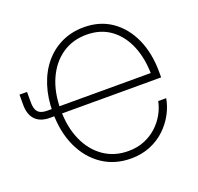

<svg xmlns="http://www.w3.org/2000/svg" viewBox="-129 -878 1062 1029"><g transform="rotate(-20 401.5 -364.0)"><path d="M449.7 10.3Q357.4 10.3 287.4 -36.9Q217.3 -84 178 -168.5Q138.7 -252.9 138.7 -364.3Q138.7 -447.3 160.9 -515.9Q183.1 -584.5 224.4 -634Q265.6 -683.6 323 -710.7Q380.4 -737.8 450.2 -737.8Q542 -737.8 608.9 -690.9Q675.8 -644 712.2 -562Q748.5 -480 748.5 -373.5V-343.3H170.4V-384.3H720.2L704.1 -370.6Q704.1 -466.3 673.8 -539.3Q643.6 -612.3 586.7 -653.8Q529.8 -695.3 450.2 -695.3Q369.6 -695.3 309.6 -653.6Q249.5 -611.8 216.3 -537.4Q183.1 -462.9 183.1 -364.3Q183.1 -264.6 216.6 -189.9Q250 -115.2 310.1 -73.7Q370.1 -32.2 449.7 -32.2Q500.5 -32.2 541.5 -49.1Q582.5 -65.9 613.3 -94.2Q644 -122.6 663.6 -157.7Q683.1 -192.9 690.4 -229.5H735.8Q728.5 -186 705.8 -143.3Q683.1 -100.6 646.7 -65.9Q610.4 -31.2 560.8 -10.5Q511.2 10.3 449.7 10.3ZM3.4 -516.1H46.4V-458Q46.4 -431.2 53.2 -415Q60.1 -398.9 75.2 -391.6Q90.3 -384.3 115.7 -384.3H155.3V-343.3H114.7Q60.5 -343.3 32 -372.6Q3.4 -401.9 3.4 -457.5Z"/></g></svg>

Font: Inter 28pt ExtraLight
Style: Regular
Weight: 250
Designer: Rasmus Andersson
Foundry: rsms
Version: Version 4.001;git-66647c0bb